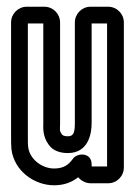

<svg xmlns="http://www.w3.org/2000/svg" viewBox="-20 -521 402 572"><path d="M253 -31C253 -69 209 -65 198 -49C185 -31 171 -19 141 -19C105 -19 68 -47 64 -83C63 -89 63 -101 63 -118V-451H109V-154C109 -142 106 -116 125 -90C138 -71 161 -65 182 -65C244 -65 253 -124 253 -154V-451H299V-25H253ZM250 25H302C328 25 349 4 349 -22V-454C349 -480 328 -501 302 -501H250C224 -501 203 -480 203 -454V-154C203 -124 198 -115 182 -115C169 -115 166 -119 165 -120C156 -132 159 -134 159 -154V-454C159 -480 138 -501 112 -501H60C34 -501 13 -480 13 -454V-118C13 -101 13 -89 14 -77C22 -11 83 31 141 31C171 31 194 22 213 7C221 17 235 25 250 25Z"/></svg>

Font: DIN Rundschrift
Style: EngKont
Weight: 400
Width: 3
Version: Version 1.027